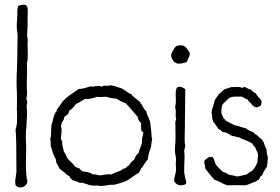

<svg xmlns="http://www.w3.org/2000/svg" viewBox="-20 -804 1207 829"><path d="M58 -778C57 -772 55 -766 55 -760C54 -752 55 -744 55 -741C54 -718 51 -695 53 -677C54 -669 56 -660 56 -651C56 -632 55 -613 55 -593C55 -562 54 -529 53 -500C51 -472 51 -436 53 -402C54 -381 53 -360 53 -338C52 -335 52 -332 53 -330C54 -315 54 -288 53 -270C52 -261 49 -252 47 -243C47 -236 49 -228 49 -221C51 -173 50 -116 51 -59C48 -51 49 -38 46 -30C46 -19 44 -5 51 0C69 13 100 1 98 -26C98 -28 96 -28 96 -30C87 -90 96 -147 92 -196C91 -205 91 -213 92 -223C92 -232 91 -242 94 -251C94 -275 97 -299 97 -322C97 -329 95 -336 95 -342C95 -350 96 -356 98 -363C97 -369 94 -374 94 -380C96 -387 97 -395 97 -404C93 -445 99 -489 96 -533C98 -537 98 -541 99 -544C102 -572 97 -606 100 -633C95 -650 98 -668 99 -688V-721C99 -739 101 -759 99 -770C98 -775 95 -778 92 -782C80 -786 66 -782 58 -778Z M635 -209C634 -231 632 -251 629 -271C627 -291 615 -303 612 -323C603 -331 597 -342 591 -354C587 -354 588 -358 587 -360C575 -375 556 -383 546 -398C530 -403 521 -415 506 -422C490 -427 475 -433 457 -436C449 -433 441 -433 430 -434C424 -435 425 -429 418 -430C403 -438 386 -427 371 -431C354 -427 341 -420 320 -420L284 -395C271 -387 262 -376 251 -367C245 -358 239 -348 233 -341C229 -336 224 -331 224 -323C210 -310 210 -283 202 -264C200 -245 202 -221 197 -204C199 -196 199 -185 199 -174C205 -154 211 -133 221 -116C223 -112 221 -104 224 -100C228 -93 233 -87 235 -78C244 -69 256 -62 265 -53C270 -49 275 -45 281 -42C281 -33 290 -32 293 -26C304 -23 314 -20 323 -15C342 -17 358 -5 377 -3C384 -2 392 -3 399 -3C406 -2 413 -1 419 -1C437 -2 453 -8 471 -6C493 -11 514 -17 531 -26C548 -36 562 -49 580 -58L588 -74C589 -81 597 -80 598 -88C604 -98 611 -107 618 -116L623 -144C626 -153 630 -161 632 -171L637 -207C637 -208 637 -209 635 -209ZM590 -241C590 -236 596 -237 598 -233C599 -233 599 -232 599 -231C597 -216 591 -205 593 -187C589 -172 582 -160 579 -144C570 -138 564 -128 560 -116C551 -108 542 -100 536 -89C530 -87 527 -83 523 -78C514 -77 507 -73 501 -67C487 -63 474 -58 462 -51C443 -53 430 -49 415 -47C401 -46 394 -53 380 -51C370 -60 354 -62 337 -64C332 -67 327 -71 323 -77C315 -78 311 -82 304 -85C295 -99 280 -109 270 -122C266 -133 261 -142 255 -151C254 -165 247 -174 249 -192C248 -198 243 -199 243 -206C244 -223 249 -244 243 -260C245 -264 245 -268 246 -272C249 -281 258 -286 257 -299C263 -303 269 -307 274 -312C275 -317 279 -320 279 -326C290 -333 300 -343 307 -354C321 -361 333 -368 345 -376C366 -376 383 -380 399 -386C412 -383 424 -387 440 -386C452 -381 468 -379 484 -378C492 -371 517 -359 522 -359C541 -340 557 -319 575 -299C576 -286 582 -279 590 -272C588 -260 590 -254 590 -241Z M732 -22C737 -13 744 -6 756 -4C769 -4 787 -5 784 -19C782 -28 778 -41 776 -55C773 -86 780 -125 775 -153C778 -158 777 -167 780 -173C775 -197 778 -220 778 -244L780 -419C771 -425 758 -434 745 -427C734 -413 741 -381 739 -358L736 -340C743 -325 735 -305 741 -290C739 -286 738 -282 737 -277C737 -247 739 -213 737 -186C736 -174 735 -164 735 -153C736 -140 740 -127 740 -115C740 -108 739 -100 739 -93C739 -85 741 -77 740 -69C739 -53 731 -38 732 -22ZM787 -537C790 -551 804 -565 798 -578C792 -589 782 -603 771 -607C763 -610 748 -608 741 -605C735 -600 731 -592 727 -586C724 -578 718 -573 719 -561C721 -550 727 -544 732 -536C739 -535 741 -530 748 -529C763 -529 775 -532 787 -537Z M862 -110C861 -96 866 -88 867 -75C880 -60 892 -42 906 -28C926 -22 941 -10 961 -4C986 -4 1015 -5 1040 -4C1058 -8 1071 -17 1087 -21C1089 -25 1092 -27 1097 -28C1099 -32 1102 -35 1103 -40C1106 -44 1111 -45 1113 -50C1118 -63 1125 -74 1133 -85C1134 -99 1136 -108 1136 -121C1139 -121 1136 -123 1136 -126C1133 -137 1131 -148 1130 -162C1125 -170 1121 -179 1119 -190C1115 -192 1113 -195 1113 -200C1106 -205 1099 -210 1094 -217C1086 -222 1078 -227 1073 -234C1060 -237 1050 -243 1042 -250C1024 -253 1012 -261 993 -263C980 -269 968 -277 955 -283C953 -288 948 -290 945 -294L936 -315C935 -328 937 -339 939 -349C943 -357 950 -362 956 -368C963 -375 967 -381 977 -384C989 -388 1004 -387 1023 -387C1032 -384 1038 -377 1048 -375C1052 -367 1060 -362 1065 -356C1070 -349 1076 -343 1086 -340C1098 -342 1109 -346 1109 -360C1111 -373 1103 -376 1098 -382C1092 -388 1089 -395 1084 -401C1076 -405 1069 -410 1064 -417C1052 -418 1047 -425 1038 -428C1031 -429 1029 -425 1023 -425C1011 -432 996 -427 979 -428L950 -419C942 -412 933 -406 926 -398C920 -391 914 -381 908 -373C904 -358 900 -344 895 -330C896 -325 894 -323 893 -319C896 -308 896 -301 897 -289C901 -287 899 -282 901 -278C904 -273 909 -269 912 -264C914 -262 915 -259 917 -256C919 -254 922 -252 922 -248C930 -245 936 -239 942 -234C960 -233 969 -224 982 -217C994 -217 1001 -211 1013 -211C1021 -205 1032 -202 1042 -198C1052 -194 1061 -189 1070 -184C1072 -174 1081 -172 1084 -163C1086 -155 1092 -148 1094 -138C1095 -128 1091 -117 1092 -105C1086 -90 1079 -76 1068 -66C1059 -62 1053 -56 1045 -51C1031 -48 1019 -44 1004 -42C993 -45 980 -48 967 -50C960 -55 952 -60 942 -62C932 -73 920 -81 912 -94C906 -104 906 -117 897 -126C881 -130 871 -117 862 -110Z"/></svg>

Font: FuturaRener
Style: Light
Weight: 300
Designer: BSozoo
Foundry: BSozoo
Version: Version 1.0